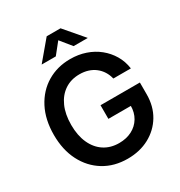

<svg xmlns="http://www.w3.org/2000/svg" viewBox="-217 -1091 1170 1250"><g transform="rotate(-30 368.5 -465.5)"><path d="M378.9 11.2Q278.3 11.2 201.7 -35.6Q125 -82.5 81.8 -166.7Q38.6 -251 38.6 -363.3Q38.6 -478 82.5 -562.5Q126.5 -647 203.1 -692.9Q279.8 -738.8 377 -738.8Q438 -738.8 491.2 -720.7Q544.4 -702.6 585.9 -669.2Q627.4 -635.7 654.5 -590.1Q681.6 -544.4 689.5 -488.3H557.6Q550.3 -519 534.7 -543.7Q519 -568.4 496.1 -586.2Q473.1 -604 443.8 -613.3Q414.6 -622.6 379.9 -622.6Q315.9 -622.6 268.6 -591.1Q221.2 -559.6 195.1 -501.5Q168.9 -443.4 168.9 -363.3Q168.9 -284.2 195.1 -226.1Q221.2 -168 269 -136.5Q316.9 -105 381.3 -105Q436 -105 478 -126.7Q520 -148.4 543.7 -188Q567.4 -227.5 567.4 -279.8L600.1 -276.9H398.4V-379.4H694.3V-291.5Q694.3 -201.7 653.6 -133.5Q612.8 -65.4 541.7 -27.1Q470.7 11.2 378.9 11.2ZM305.2 -800.3H199.7V-801.3L319.3 -943.4H423.3L544.9 -801.3V-800.3H439L371.6 -883.3Z"/></g></svg>

Font: Inter 28pt SemiBold
Style: Regular
Weight: 600
Designer: Rasmus Andersson
Foundry: rsms
Version: Version 4.001;git-66647c0bb